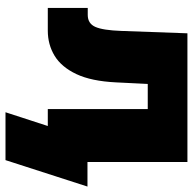

<svg xmlns="http://www.w3.org/2000/svg" viewBox="-22 -534 712 709"><g transform="rotate(90 334.5 -180.0)"><path d="M9.8 0V-147.5H35.6Q67.4 -147.5 79.8 -175.5Q92.3 -203.6 94.7 -271.5L103.5 -515.6H578.6V0H383.3V-369.1H290.5L284.7 -252Q280.3 -161.1 254.2 -105.7Q228 -50.3 186.5 -25.1Q145 0 93.8 0ZM395 156.2 445.8 0H398.9V-146.5H669.4L571.8 156.2Z"/></g></svg>

Font: Inter Display Black
Style: Regular
Weight: 900
Designer: Rasmus Andersson
Foundry: rsms
Version: Version 4.000;git-a52131595